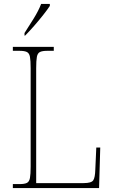

<svg xmlns="http://www.w3.org/2000/svg" viewBox="-20 -951 574 971"><path d="M45 0V-20H79Q104 -20 116 -26Q128 -32 131.5 -51Q135 -70 135 -108V-606Q135 -645 131.5 -663.5Q128 -682 116 -688Q104 -694 79 -694H45V-714H252V-694H219Q194 -694 182 -688Q170 -682 166.5 -663.5Q163 -645 163 -606V-25H403Q442 -25 451.5 -39Q461 -53 462 -94L467 -205H487L481 0ZM104 -784Q126 -818 150.5 -857.5Q175 -897 188 -931H232V-921Q221 -904 199 -876Q177 -848 152 -819.5Q127 -791 107 -771H104Z"/></svg>

Font: Noto Serif Tamil SemiCondensed Thin
Style: Italic
Weight: 100
Width: 4
Italic angle: -12°
Designer: Indian Type Foundry, Tom Grace, and the Monotype Design Team
Foundry: Monotype Imaging Inc.
Version: Version 2.003; ttfautohint (v1.8.4.7-5d5b)